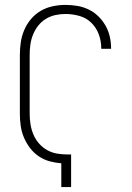

<svg xmlns="http://www.w3.org/2000/svg" viewBox="-20 -763 540 783"><path d="M230 0V-97Q205 -99 181.5 -105.5Q158 -112 137.5 -126Q117 -140 102 -160Q87 -180 77.5 -202.5Q68 -225 64.5 -249.5Q61 -274 61 -299V-540Q61 -566 65 -592Q69 -618 79.5 -642Q90 -666 107 -686Q124 -706 146.5 -719Q169 -732 195 -737.5Q221 -743 247 -743Q271 -743 295 -739Q319 -735 341 -724.5Q363 -714 380.5 -697Q398 -680 410 -659Q422 -638 427.5 -614.5Q433 -591 433 -567V-564H393V-566Q393 -595 383 -622.5Q373 -650 352.5 -670Q332 -690 304 -698Q276 -706 247 -706Q226 -706 205.5 -701.5Q185 -697 167 -686Q149 -675 136 -658.5Q123 -642 115 -622.5Q107 -603 104 -582Q101 -561 101 -540V-299Q101 -277 104.5 -255.5Q108 -234 116.5 -214Q125 -194 139.5 -177.5Q154 -161 173 -150.5Q192 -140 213.5 -136.5Q235 -133 257 -133H270V0Z"/></svg>

Font: Iosevka SS18 Extralight
Style: Regular
Weight: 200
Monospace: yes
Designer: Belleve Invis
Foundry: Belleve Invis
Version: Version 25.1.1; ttfautohint (v1.8.4)